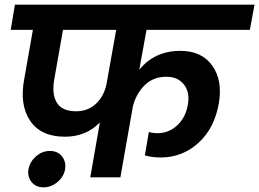

<svg xmlns="http://www.w3.org/2000/svg" viewBox="-20 -760 1111 823"><path d="M306 -283Q358 -283 392.5 -316.5Q427 -350 437 -402L478 -632H250L213 -422Q201 -357 223.5 -320Q246 -283 306 -283ZM26 -632 44 -740H1071L1051 -632H608L577 -461Q643 -542 753 -542Q845 -542 890 -478.5Q935 -415 918 -317Q899 -209 830 -147Q761 -85 669 -85Q631 -85 601 -94L618 -194Q636 -189 654 -189Q703 -189 739 -222Q775 -255 785 -310Q795 -363 769 -397Q743 -431 693 -431Q638 -431 601.5 -396Q565 -361 550 -306L496 0H367L408 -235Q349 -174 258 -174Q155 -174 109 -242.5Q63 -311 84 -422L121 -632ZM167 43Q134 43 115.5 20.5Q97 -2 102 -34Q108 -67 134.5 -90Q161 -113 194 -113Q227 -113 245.5 -90Q264 -67 259 -34Q253 -2 226 20.5Q199 43 167 43Z"/></svg>

Font: Poppins SemiBold
Style: Italic
Weight: 600
Italic angle: -10°
Designer: Ninad Kale (Devanagari), Jonny Pinhorn (Latin)
Foundry: Indian Type Foundry
Version: Version 3.200;PS 1.000;hotconv 16.6.54;makeotf.lib2.5.65590